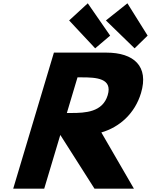

<svg xmlns="http://www.w3.org/2000/svg" viewBox="-20 -1144 915 1164"><path d="M306.8 -825 60 0H248L345.6 -326L553 0H792L594.4 -341C705 -373 797.8 -456 834.9 -580C883.4 -742 792.2 -825 624.3 -825ZM385.3 -459 449.9 -675H476.6C562.5 -675 663.8 -670 633 -567C602.2 -464 497.9 -459 412 -459ZM647.8 -928 557 -851 399.1 -1020 512.2 -1124ZM875 -928 796 -851 622.1 -1020 752.4 -1124Z"/></svg>

Font: Hussar
Style: BdSuprExtOblThree
Weight: 700
Foundry: Cannot Into Space Fonts
Version: Version 2.00